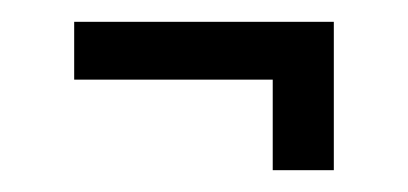

<svg xmlns="http://www.w3.org/2000/svg" viewBox="-20 -346 374 176"><path d="M48 -273V-326H286V-273ZM230 -190V-311H286V-190Z"/></svg>

Font: Bricolage Grotesque 24pt Condensed ExtraLight
Style: Regular
Weight: 250
Width: 3
Designer: Mathieu Triay
Foundry: Atelier Triay
Version: Version 1.001;gftools[0.9.33.dev8+g029e19f]